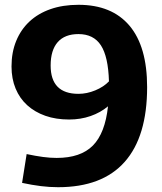

<svg xmlns="http://www.w3.org/2000/svg" viewBox="-20 -770 674 800"><path d="M307 -750Q446 -750 519.5 -663Q593 -576 593 -407Q593 -201 499.5 -95.5Q406 10 222 10Q187 10 150.5 5.5Q114 1 72 -8L91 -128Q129 -120 159 -116Q189 -112 216 -112Q316 -112 367 -163.5Q418 -215 430 -327Q399 -301 357.5 -286.5Q316 -272 268 -272Q213 -272 169 -287.5Q125 -303 93.5 -331.5Q62 -360 45 -401Q28 -442 28 -493Q28 -552 47.5 -599.5Q67 -647 103 -680.5Q139 -714 190.5 -732Q242 -750 307 -750ZM307 -379Q342 -379 377 -393.5Q412 -408 434 -431Q431 -534 400.5 -581Q370 -628 307 -628Q250 -628 220.5 -594.5Q191 -561 191 -497Q191 -379 307 -379Z"/></svg>

Font: Encode Sans Narrow
Style: Bold
Weight: 700
Designer: Pablo Impallari, Andres Torresi
Foundry: Pablo Impallari, Andres Torresi
Version: Version 1.000; ttfautohint (v1.00) -l 8 -r 50 -G 200 -x 14 -